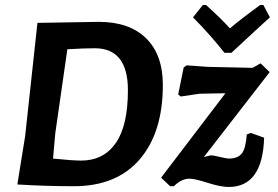

<svg xmlns="http://www.w3.org/2000/svg" viewBox="-20 -734 1105 764"><path d="M1028 -714 1054 -665Q1040 -653 901 -524H873Q820 -592 748 -665L787 -714H800Q858 -662 895 -621Q929 -651 1015 -714ZM373 -647Q495 -647 561.5 -581.5Q628 -516 628 -396Q628 -207 536 -100Q444 7 274 7Q161 7 49 0L80 -192L129 -643ZM200 -204 191 -103Q269 -95 303 -95Q392 -95 440.5 -164.5Q489 -234 489 -375Q489 -542 357 -542Q316 -542 248 -538ZM1017 -482 1053 -447 791 -109 819 -116Q828 -116 855 -109.5Q882 -103 890 -103Q926 -103 942 -123Q958 -143 962 -199L978 -205L1031 -186Q1025 10 890 10Q858 10 806.5 -6.5Q755 -23 734 -23Q702 -23 672 7H657L621 -27L877 -363L774 -361L699 -350L689 -358L711 -466L723 -474L806 -468L985 -464Z"/></svg>

Font: Alegreya Sans
Style: Bold Italic
Weight: 700
Italic angle: -7°
Designer: Juan Pablo del Peral
Foundry: Huerta Tipografica
Version: Version 2.007